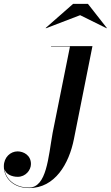

<svg xmlns="http://www.w3.org/2000/svg" viewBox="-204 -694 562 974"><path d="M202.5 -617 337 -550.5 338 -552 242 -674.5H167L27.5 -552L29 -550.5ZM265 -460H55V-458H151L63 -20C41 103 33 257.5 -57 257.5C-130 257.5 -174.5 214.5 -181.5 164C-173.5 190.5 -143.5 203 -114 203C-74.5 203 -47 169.5 -47 138C-47 93 -85 74 -115 74C-150.5 74 -184.5 103.5 -184.5 149.5C-184.5 207.5 -139 260 -55.5 260C74.5 260 146 137.5 171 11.5Z"/></svg>

Font: Bodoni* 96pt Medium
Style: Italic
Weight: 500
Italic angle: -13°
Version: Version 2.3